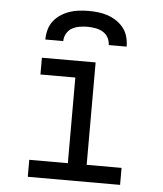

<svg xmlns="http://www.w3.org/2000/svg" viewBox="-53 -786 706 833"><g transform="rotate(5 300.0 -370.0)"><path d="M99 0V-74H267V-447H115V-520H349V-74H501V0ZM123 -600Q123 -621 128.5 -642Q134 -663 147 -680Q160 -697 178 -709Q196 -721 216 -728Q236 -735 257.5 -737.5Q279 -740 300 -740Q321 -740 342.5 -737.5Q364 -735 384 -728Q404 -721 422 -709Q440 -697 453 -680Q466 -663 471.5 -642Q477 -621 477 -600H399Q399 -617 390.5 -632.5Q382 -648 367 -656.5Q352 -665 334.5 -668Q317 -671 300 -671Q283 -671 265.5 -668Q248 -665 233 -656.5Q218 -648 209.5 -632.5Q201 -617 201 -600Z"/></g></svg>

Font: R Plex Mono
Style: Regular
Weight: 400
Monospace: yes
Designer: Belleve Invis
Foundry: Belleve Invis
Version: Version 31.8.0